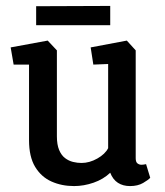

<svg xmlns="http://www.w3.org/2000/svg" viewBox="-20 -624 556 648"><path d="M230 4Q188 4 153.5 -11.5Q119 -27 98.5 -61Q78 -95 78 -151V-406H26L16 -464L141 -487L172 -454V-164Q172 -136 179.5 -118Q187 -100 199.5 -90.5Q212 -81 226.5 -77.5Q241 -74 255 -74Q282 -74 308.5 -89Q335 -104 345 -124V-408L295 -406L286 -464L408 -487L438 -454V-90Q438 -77 444 -72.5Q450 -68 457 -68Q463 -68 467.5 -69Q472 -70 473 -70L487 -24Q481 -17 463 -6.5Q445 4 419 4Q395 4 378 -7Q361 -18 352 -41Q329 -19 296 -7.5Q263 4 230 4ZM102 -539V-603L352 -604V-539Z"/></svg>

Font: Kreon Light
Style: Regular
Weight: 400
Version: Version 2.002